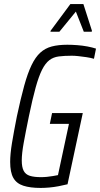

<svg xmlns="http://www.w3.org/2000/svg" viewBox="-20 -916 492 944"><path d="M180 8Q128 8 94.5 -3Q61 -14 45.5 -41.5Q30 -69 30 -120Q30 -159 39 -213.5Q48 -268 63 -344Q82 -433 99 -494.5Q116 -556 135 -595.5Q154 -635 178 -657Q202 -679 234.5 -687.5Q267 -696 311 -696Q334 -696 360 -694Q386 -692 410 -687.5Q434 -683 452 -677L442 -627Q425 -632 404.5 -635Q384 -638 365.5 -640Q347 -642 333 -642Q296 -642 269 -638.5Q242 -635 222.5 -620Q203 -605 187 -573.5Q171 -542 155.5 -486.5Q140 -431 122 -344Q106 -266 96.5 -213.5Q87 -161 87 -127Q87 -94 96.5 -76Q106 -58 127 -51.5Q148 -45 181 -45Q196 -45 211 -46.5Q226 -48 240.5 -50.5Q255 -53 265 -55L319 -307H225L236 -360H387L312 -10Q292 -5 268.5 -0.5Q245 4 222 6Q199 8 180 8ZM228 -760 229 -765 326 -896H390L432 -765L431 -760H392L353 -859L272 -760Z"/></svg>

Font: Saira Condensed Light
Style: Italic
Weight: 300
Width: 3
Italic angle: -12°
Designer: Hector Gatti with collaboration of the Omnibus-Type team
Foundry: Omnibus-Type
Version: Version 1.101